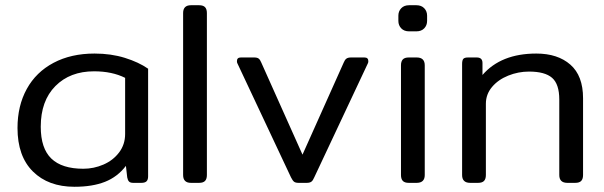

<svg xmlns="http://www.w3.org/2000/svg" viewBox="-20 -700 2314 735"><path d="M47 -210Q47 -295 82.5 -359.5Q118 -424 185 -459.5Q252 -495 342 -495Q405 -495 458 -478.5Q511 -462 547 -437V-25Q547 -12 541 -6Q535 0 521 0H490Q479 0 474 -5Q469 -10 467 -21L462 -65Q430 -23 382 -4Q334 15 265 15Q165 15 106 -43.5Q47 -102 47 -210ZM459 -187V-402Q409 -427 340 -427Q248 -427 192 -370.5Q136 -314 136 -215Q136 -132 176.5 -93Q217 -54 299 -54Q339 -54 376 -70Q413 -86 436 -116.5Q459 -147 459 -187Z M681 -30V-650Q681 -680 711 -680H742Q758 -680 765 -672.5Q772 -665 772 -650V-30Q772 -15 765 -7.5Q758 0 742 0H711Q681 0 681 -30Z M1094 -21 889 -457Q887 -460 887 -466Q887 -480 902 -480H953Q965 -480 970.5 -475.5Q976 -471 980 -461L1138 -108L1296 -461Q1300 -471 1306 -475.5Q1312 -480 1324 -480H1375Q1390 -480 1390 -466Q1390 -460 1388 -457L1183 -21Q1178 -9 1172 -4.5Q1166 0 1154 0H1123Q1111 0 1105.5 -4.5Q1100 -9 1094 -21Z M1505 -620V-640Q1505 -657 1516 -668.5Q1527 -680 1546 -680H1574Q1593 -680 1604 -668.5Q1615 -657 1615 -640V-620Q1615 -603 1604 -591.5Q1593 -580 1574 -580H1546Q1527 -580 1516 -591.5Q1505 -603 1505 -620ZM1515 -30V-450Q1515 -465 1522 -472.5Q1529 -480 1545 -480H1575Q1606 -480 1606 -450V-30Q1606 0 1575 0H1545Q1529 0 1522 -7.5Q1515 -15 1515 -30Z M1749 -30V-455Q1749 -469 1753.5 -474.5Q1758 -480 1772 -480H1805Q1827 -480 1827 -459V-413Q1898 -495 2033 -495Q2115 -495 2163.5 -452.5Q2212 -410 2212 -324V-30Q2212 -15 2205 -7.5Q2198 0 2182 0H2152Q2121 0 2121 -30V-319Q2121 -378 2093.5 -402Q2066 -426 2005 -426Q1964 -426 1925.5 -410.5Q1887 -395 1863.5 -367Q1840 -339 1840 -303V-30Q1840 -15 1833 -7.5Q1826 0 1810 0H1780Q1749 0 1749 -30Z"/></svg>

Font: Mitr Light
Style: Regular
Weight: 300
Designer: Thanarat Vachiruckul
Foundry: Cadson Demak
Version: Version 1.002